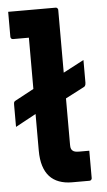

<svg xmlns="http://www.w3.org/2000/svg" viewBox="-54 -785 457 821"><g transform="rotate(-5 175.0 -375.0)"><path d="M13 -750Q20.3 -750 40.5 -750Q60.7 -750 86.7 -750Q112.6 -750 139.2 -750Q165.8 -750 186.3 -750Q206.8 -750 216 -750Q220 -750 222 -748.5Q224 -747 225.5 -745Q227 -743 227 -739Q227 -683.9 227 -626.2Q227 -568.5 227 -509.5Q227 -450.6 227 -391.7Q227 -332.8 227 -275.1Q227 -217.4 227 -162.3Q227 -152.6 228.2 -146.8Q229.4 -141 234.3 -136.1Q239.2 -131.3 246.3 -129.7Q253.4 -128.1 263.7 -128.1Q271.4 -128.1 281.2 -128.1Q290.9 -128.1 296.5 -128.1H306.8Q306.8 -101.2 306.8 -69.6Q306.8 -37.9 306.8 -11Q306.8 -7 305.3 -5Q303.8 -3 301.8 -1.5Q299.8 0 295.8 0Q290.2 0 276.2 0Q262.1 0 247 0Q231.9 0 221.9 0Q190.5 0 166.2 -9.1Q141.8 -18.1 125.3 -36.2Q108.8 -54.4 100.2 -82.1Q91.6 -109.9 91.6 -147.3Q91.6 -193.4 91.6 -242.1Q91.6 -290.8 91.6 -340.8Q91.6 -390.8 91.6 -440.7Q91.6 -490.5 91.6 -539.1Q91.6 -587.7 91.6 -632.1H85.7Q81.7 -632.1 69.6 -632.1Q57.4 -632.1 44.1 -632.1Q30.7 -632.1 24 -632.1Q19 -632.1 16 -635.1Q13 -638.1 13 -643.1Q13 -670.1 13 -696.6Q13 -723.1 13 -750ZM315.7 -516.7Q315.7 -505.4 315.7 -481.9Q315.7 -458.4 315.7 -419Q315.7 -414 314.7 -411Q313.7 -408 312.2 -405.5Q310.7 -403 306.7 -401L195 -343Q179.9 -335 166.3 -332.3Q152.7 -329.6 138.4 -326.1Q124.1 -322.7 105.6 -312.1L3.6 -256.8Q3.6 -266.2 3.6 -276.6Q3.6 -287 3.6 -304Q3.6 -321.1 3.6 -350Q3.6 -358 4.6 -362Q5.6 -366 11.6 -369L111.5 -422.7Q126.6 -431.6 139.7 -434.6Q152.7 -437.7 165.8 -441.3Q178.9 -444.8 194.2 -452.8Z"/></g></svg>

Font: Recursive Sans Linear Light
Style: Regular
Weight: 300
Version: Version 1.085